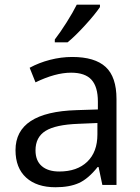

<svg xmlns="http://www.w3.org/2000/svg" viewBox="-20 -786 596 816"><path d="M415 0 398.9 -76.2H395Q355 -25.9 315.2 -8.1Q275.4 9.8 215.8 9.8Q136.2 9.8 91.1 -31.2Q45.9 -72.3 45.9 -147.9Q45.9 -310.1 305.2 -317.9L396 -320.8V-354Q396 -417 368.9 -447Q341.8 -477.1 282.2 -477.1Q215.3 -477.1 130.9 -436L106 -498Q145.5 -519.5 192.6 -531.7Q239.7 -543.9 287.1 -543.9Q382.8 -543.9 429 -501.5Q475.1 -459 475.1 -365.2V0ZM231.9 -57.1Q307.6 -57.1 350.8 -98.6Q394 -140.1 394 -214.8V-263.2L313 -259.8Q216.3 -256.3 173.6 -229.7Q130.9 -203.1 130.9 -147Q130.9 -103 157.5 -80.1Q184.1 -57.1 231.9 -57.1ZM212.9 -618.2Q236.3 -648.4 263.4 -691.4Q290.5 -734.4 306.2 -766.1H404.8V-755.9Q383.3 -724.1 340.8 -677.7Q298.3 -631.3 267.1 -606H212.9Z"/></svg>

Font: Open Sans ACDW
Style: acdw
Weight: 400
Foundry: Ascender Corporation
Version: Version 1.10